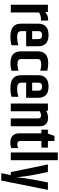

<svg xmlns="http://www.w3.org/2000/svg" viewBox="1022 -1799 926 3010"><g transform="rotate(90 1485.0 -294.0)"><path d="M282 -585H302V-473H275Q223 -473 175 -443V0H54V-582H168V-541Q197 -560 208 -566Q241 -585 282 -585Z M351 -159V-433Q351 -507 395.5 -549.5Q440 -592 530 -592Q620 -592 662.5 -549.5Q705 -507 705 -433V-241H468V-168Q468 -132 489 -116Q510 -100 569 -100Q628 -100 690 -119V-12Q628 6 552 6Q351 6 351 -159ZM468 -335H593V-432Q593 -491 530.5 -491Q468 -491 468 -432Z M785 -425Q785 -587 971 -587Q1035 -587 1088 -573V-461Q1038 -477 991 -477Q944 -477 925 -463Q906 -449 906 -416V-166Q906 -133 924.5 -119Q943 -105 991 -105Q1039 -105 1089 -121V-10Q1037 5 971 5Q785 5 785 -157Z M1159 -159V-433Q1159 -507 1203.5 -549.5Q1248 -592 1338 -592Q1428 -592 1470.5 -549.5Q1513 -507 1513 -433V-241H1276V-168Q1276 -132 1297 -116Q1318 -100 1377 -100Q1436 -100 1498 -119V-12Q1436 6 1360 6Q1159 6 1159 -159ZM1276 -335H1401V-432Q1401 -491 1338.5 -491Q1276 -491 1276 -432Z M1717 -556Q1775 -585 1832 -585Q1889 -585 1924 -552.5Q1959 -520 1959 -457V0H1836V-431Q1836 -474 1792 -474Q1758 -474 1724 -455V0H1603V-582H1717Z M2190 -685V-582H2294V-480H2190V-149Q2190 -102 2240 -102Q2265 -102 2301 -114V-7Q2259 7 2218 7Q2070 7 2070 -138V-480H2013V-582H2075L2111 -685Z M2370 -737H2491V0H2370Z M2840 -582H2957L2811 149H2695L2724 0H2678L2558 -582H2677L2721 -362Q2747 -229 2759 -93Q2770 -213 2797 -360Z"/></g></svg>

Font: Khand SemiBold
Style: Regular
Weight: 600
Designer: Devanagari: Sanchit Sawaria, Jyotish Sonowal; Latin: Satya Rajpurohit
Foundry: Indian Type Foundry
Version: Version 1.101;PS 1.0;hotconv 1.0.78;makeotf.lib2.5.61930; tt